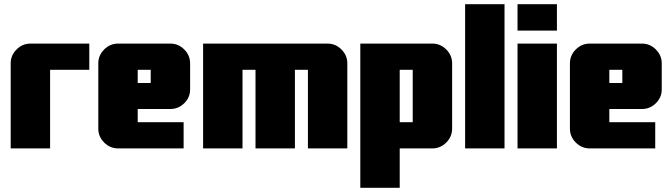

<svg xmlns="http://www.w3.org/2000/svg" viewBox="-20 -708 3208 916"><path d="M406 -375H219V0H31V-406Q31 -444 59 -472Q87 -500 125 -500H406Z M699 -312V-375H637V-312ZM887 -281Q887 -243 859 -215.5Q831 -188 793 -188H637V-125H856V0H543Q505 0 477 -28Q449 -56 449 -94V-406Q449 -444 477 -472Q505 -500 543 -500H793Q831 -500 859 -472Q887 -444 887 -406Z M1637 0H1449V-375H1387V0H1199V-375H1137V0H949V-500H1543Q1581 -500 1609 -472Q1637 -444 1637 -406Z M1949 -125V-375H1887V-125ZM2137 -94Q2137 -56 2109 -28Q2081 0 2043 0H1887V188H1699V-500H2043Q2081 -500 2109 -472Q2137 -444 2137 -406Z M2387 0H2199V-688H2387Z M2637 0H2449V-500H2637ZM2637 -562H2449V-688H2637Z M2949 -312V-375H2887V-312ZM3137 -281Q3137 -243 3109 -215.5Q3081 -188 3043 -188H2887V-125H3106V0H2793Q2755 0 2727 -28Q2699 -56 2699 -94V-406Q2699 -444 2727 -472Q2755 -500 2793 -500H3043Q3081 -500 3109 -472Q3137 -444 3137 -406Z"/></svg>

Font: CostaRica
Style: Normal
Weight: 900
Version: Version 1.3